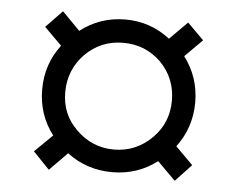

<svg xmlns="http://www.w3.org/2000/svg" viewBox="-40 -638 681 550"><g transform="rotate(5 300.0 -363.0)"><path d="M72 -184 123 -234Q80 -290 80 -363Q80 -436 123 -492L73 -542L120 -591L171 -539Q228 -583 300.5 -583Q373 -583 429 -539L480 -590L527 -543L477 -493Q520 -436 520 -363.5Q520 -291 477 -234L527 -184L481 -135L429 -187Q373 -144 300 -144Q227 -144 170 -187L119 -135ZM190 -255Q236 -209 299.5 -209Q363 -209 409 -255Q453 -299 453 -363Q453 -427 409 -472Q364 -516 300 -516Q236 -516 191 -471Q147 -426 146.5 -362Q146 -298 190 -255Z"/></g></svg>

Font: Oakes Grotesk
Style: Regular
Weight: 400
Designer: Samuel Oakes
Foundry: Samuel Oakes
Version: Version 1.000;PS 001.000;hotconv 1.0.88;makeotf.lib2.5.64775